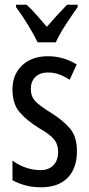

<svg xmlns="http://www.w3.org/2000/svg" viewBox="-20 -786 379 816"><path d="M307 -144Q307 -70 267 -30Q227 10 155 10Q118 10 87 1.5Q56 -7 33 -20V-104Q55 -86 87 -74.5Q119 -63 152 -63Q187 -63 207 -83.5Q227 -104 227 -141Q227 -173 208.5 -195Q190 -217 145 -242Q95 -273 64 -308.5Q33 -344 33 -406Q33 -470 74.5 -508.5Q116 -547 183 -547Q250 -547 306 -512L276 -447Q255 -461 232 -469.5Q209 -478 184 -478Q150 -478 130.5 -459Q111 -440 111 -408Q111 -376 130 -356Q149 -336 196 -307Q246 -276 276.5 -241Q307 -206 307 -144ZM140 -606Q124 -639 99 -680Q74 -721 48 -756V-766H93Q112 -749 134.5 -723.5Q157 -698 179 -672Q205 -702 222.5 -721Q240 -740 265 -766H310V-756Q288 -725 260.5 -683Q233 -641 217 -606Z"/></svg>

Font: Noto Sans Kannada ExtraCondensed
Style: Regular
Weight: 400
Width: 2
Designer: Jelle Bosma - Monotype Design Team
Foundry: Monotype Imaging Inc.
Version: Version 2.005; ttfautohint (v1.8.4.7-5d5b)